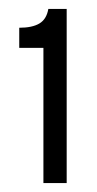

<svg xmlns="http://www.w3.org/2000/svg" viewBox="-20 -679 216 429"><path d="M77 -270V-572H23V-617Q52 -617 68 -626.5Q84 -636 88 -659H129V-270Z"/></svg>

Font: Bricolage Grotesque 48pt ExtraLight
Style: Regular
Weight: 200
Designer: Mathieu Triay
Foundry: Atelier Triay
Version: Version 1.000; ttfautohint (v1.8.4.7-5d5b);gftools[0.9.32]